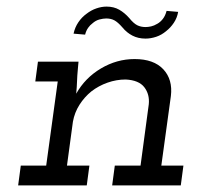

<svg xmlns="http://www.w3.org/2000/svg" viewBox="-20 -562 603 582"><path d="M328 -60 320 0H528L536 -60H469L498 -271Q504 -321 475 -352Q446 -383 388 -383Q334 -383 286 -354.5Q238 -326 211 -278Q213 -299 213.5 -315.5Q214 -332 216 -353L218 -375H95L87 -315H155L120 -60H43L35 0H243L251 -60H183L201 -193Q206 -221 221 -244.5Q236 -268 257 -285Q279 -302 306 -311.5Q333 -321 361 -321Q401 -319 417.5 -297.5Q434 -276 431 -246L406 -60ZM351 -479Q364 -463 381.5 -454Q399 -445 421 -445Q437 -445 453.5 -450.5Q470 -456 484 -468Q497 -478 507 -493Q517 -508 520 -526Q509 -527 502.5 -527.5Q496 -528 485 -529Q481 -514 473.5 -504.5Q466 -495 457 -490Q447 -484 438 -482Q429 -480 421 -480Q407 -480 396 -485.5Q385 -491 372 -507Q358 -523 341.5 -532.5Q325 -542 303 -542Q288 -542 272 -536.5Q256 -531 242 -520Q228 -510 217.5 -494.5Q207 -479 203 -460Q212 -459 220.5 -458.5Q229 -458 238 -457Q241 -469 247 -477.5Q253 -486 260 -491Q270 -500 281.5 -503Q293 -506 302 -506Q316 -506 326.5 -500.5Q337 -495 351 -479Z"/></svg>

Font: Josefin Slab Thin SemiBold
Style: Italic
Weight: 600
Italic angle: -12°
Version: Version 2.000